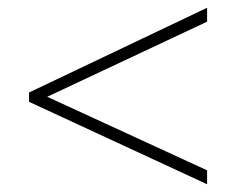

<svg xmlns="http://www.w3.org/2000/svg" viewBox="-20 -610 610 496"><path d="M515 -134V-170L102 -360L515 -554V-590L55 -371V-347Z"/></svg>

Font: Noto Sans Thai Looped ExtraLight
Style: Regular
Weight: 200
Designer: Sasikarn Vongin, Ben Mitchell
Foundry: The Fontpad Ltd
Version: Version 1.001